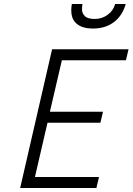

<svg xmlns="http://www.w3.org/2000/svg" viewBox="-20 -942 664 962"><path d="M393 -922Q391 -910 391 -893Q391 -876 405 -861.5Q419 -847 455 -847Q491 -847 519.5 -868Q548 -889 557 -922H610Q593 -863 550.5 -831Q508 -799 446.5 -799Q385 -799 357 -830Q337 -852 337 -890Q337 -905 340 -922ZM81 0 241 -695H624L611 -640H290L230 -382H496L483 -327H218L155 -55H476L463 0Z"/></svg>

Font: Titillium Web Light
Style: Italic
Weight: 300
Italic angle: -13°
Version: Version 1.002;PS 57.000;hotconv 1.0.70;makeotf.lib2.5.55311